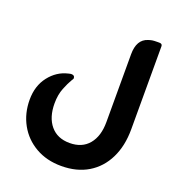

<svg xmlns="http://www.w3.org/2000/svg" viewBox="-138 -666 904 989"><g transform="rotate(20 313.5 -171.0)"><path d="M308 214Q228 214 167 179Q106 144 72.5 83.5Q39 23 39 -52Q39 -128 79.5 -180Q120 -232 180 -246Q191 -249 196 -249Q215 -249 215 -233Q215 -230 213 -227Q211 -224 208 -219Q195 -198 180.5 -161.5Q166 -125 166 -78Q166 -1 203.5 43.5Q241 88 308 88Q376 88 413 43.5Q450 -1 450 -78V-450Q450 -531 507 -549Q519 -553 528 -554.5Q537 -556 556 -556H567Q583 -556 583 -542V-87Q583 4 549.5 72Q516 140 454.5 177Q393 214 308 214Z"/></g></svg>

Font: Zain Black
Style: Regular
Weight: 900
Designer: Zain,Boutros
Foundry: Mobile Telecommunications Company (Zain), 2024
Version: Version 1.50; ttfautohint (v1.8.4)